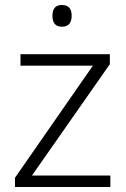

<svg xmlns="http://www.w3.org/2000/svg" viewBox="-20 -749 503 769"><path d="M422 0H40V-37L352 -486H62V-532H420V-492L108 -46H422ZM228 -729Q267 -729 267 -686Q267 -642 228 -642Q190 -642 190 -686Q190 -729 228 -729Z"/></svg>

Font: BC Sans Light
Style: Regular
Weight: 300
Designer: Monotype Design Team
Foundry: Monotype Imaging Inc.
Version: Version 2.000;GOOG;noto-source:20170915:90ef993387c0